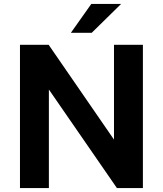

<svg xmlns="http://www.w3.org/2000/svg" viewBox="-20 -949 822 969"><path d="M555.3 -723H701.2V0H570L226.7 -497.2V0H80.8V-723H225.5L555.3 -244.4ZM440.7 -929H591.1L442.9 -783.5H337.7Z"/></svg>

Font: Public Sans Thin
Style: Regular
Weight: 100
Designer: The Public Sans project authors (U.S. Web Design System). Libre Franklin designed by Pablo Impallari and Rodrigo Fuenzal
Version: Version 1.008